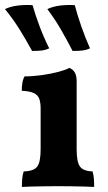

<svg xmlns="http://www.w3.org/2000/svg" viewBox="-52 -735 425 758"><path d="M34.4 3Q34.4 -14.8 35.9 -30.5Q37.4 -46.2 41.5 -58.3Q81.5 -59.3 94.9 -77.3Q108.4 -95.3 108.4 -145.3V-306.2Q108.4 -329.7 103.1 -344.7Q97.8 -359.6 81.8 -367.4Q65.8 -375.1 33.9 -376.7Q33.9 -391.9 36.2 -406.6Q38.4 -421.3 45 -433.5Q78.3 -433.5 113.9 -438.5Q149.5 -443.5 178.6 -451.3Q207.7 -459 221.8 -467Q235 -461.9 242.8 -449.5Q250.6 -437.1 250.6 -414.5V-145.3Q250.6 -95.3 263.9 -77.3Q277.1 -59.3 313.3 -58.3Q317.3 -46.2 318.6 -29.8Q319.8 -13.4 319.8 3Q305.4 2 282.3 1.5Q259.1 1 232 0.5Q204.9 0 177.6 0Q150.8 0 122.9 0.5Q95.1 1 72 1.5Q48.8 2 34.4 3ZM234.5 -534Q210.2 -581.2 187 -620.9Q163.9 -660.6 134.8 -699.3Q158 -709.8 186.5 -713.2Q215 -716.5 243.2 -714.6Q253.7 -674.7 269.2 -630.2Q284.7 -585.7 303.2 -544.3Q290 -537.7 273 -535.6Q255.9 -533.5 234.5 -534ZM74.6 -534Q48.8 -581.2 24 -620.9Q-0.9 -660.6 -32.5 -699.3Q-9.2 -709.8 19.3 -713.2Q47.7 -716.5 76.5 -714.6Q87.9 -674.7 104.7 -630.2Q121.4 -585.7 142.3 -544.3Q129.1 -537.7 112.6 -535.6Q96.1 -533.5 74.6 -534Z"/></svg>

Font: Vollkorn
Style: Regular
Weight: 400
Designer: Friedrich Althausen
Foundry: Friedrich Althausen
Version: Version 5.001